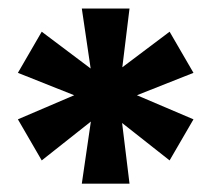

<svg xmlns="http://www.w3.org/2000/svg" viewBox="-20 -798 502 456"><path d="M79.1 -722.7 195.3 -635.3 174.3 -777.8H287.6L270.5 -638.2L382.8 -722.7L439.5 -625L305.2 -571.8L439.5 -514.6L382.8 -417L270 -505.9L287.6 -361.8H174.3L195.8 -509.3L79.1 -417L22.5 -514.6L156.2 -571.8L22.5 -625Z"/></svg>

Font: Anton
Style: Regular
Weight: 400
Foundry: vernon adams
Version: Version 1.000